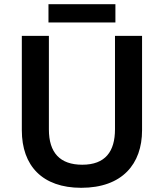

<svg xmlns="http://www.w3.org/2000/svg" viewBox="-20 -885 781 915"><path d="M530 -865H211V-778H530ZM657 -264V-714H528V-269C528 -163 482 -100 372 -100C266 -100 213 -157 213 -268V-714H84V-264C84 -95 182 10 367 10C563 10 657 -104 657 -264Z"/></svg>

Font: Noto Sans Khmer UI SemiBold
Style: Regular
Weight: 600
Designer: Danh Hong and the Monotype Design Team
Foundry: Monotype Imaging Inc.
Version: Version 2.002